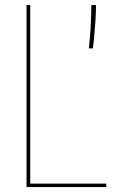

<svg xmlns="http://www.w3.org/2000/svg" viewBox="-20 -758 508 778"><path d="M87.5 0V-737.5H102.5V-7L95.5 -14H410.5V0ZM369 -737.5Q369 -706.5 366.5 -669.5Q364 -632.5 361 -602.8Q358 -573 356.5 -562H340Q341.5 -573.5 344 -602Q346.5 -630.5 348.2 -666.8Q350 -703 350 -737.5Z"/></svg>

Font: Epilogue Thin
Style: Regular
Weight: 250
Designer: Tyler Finck
Foundry: Etcetera Type Co
Version: Version 2.111